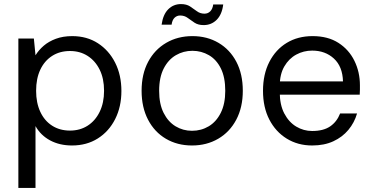

<svg xmlns="http://www.w3.org/2000/svg" viewBox="-20 -701 1827 941"><path d="M70 220V-512H146L154 -430Q170 -456 194.5 -477Q219 -498 254 -511Q289 -524 334 -524Q406 -524 460 -489Q514 -454 544.5 -393.5Q575 -333 575 -255Q575 -178 544.5 -117.5Q514 -57 459.5 -22.5Q405 12 333 12Q272 12 225.5 -13Q179 -38 154 -83V220ZM323 -61Q372 -61 409.5 -85Q447 -109 468.5 -153Q490 -197 490 -256Q490 -316 468.5 -359.5Q447 -403 409.5 -427Q372 -451 323 -451Q273 -451 235.5 -427Q198 -403 177.5 -359.5Q157 -316 157 -256Q157 -197 177.5 -153Q198 -109 235.5 -85Q273 -61 323 -61Z M921 12Q849 12 793 -21Q737 -54 705.5 -114.5Q674 -175 674 -256Q674 -338 706 -398Q738 -458 794.5 -491Q851 -524 923 -524Q995 -524 1051 -491Q1107 -458 1138.5 -398Q1170 -338 1170 -256Q1170 -175 1138 -114.5Q1106 -54 1049.5 -21Q993 12 921 12ZM921 -60Q966 -60 1003 -82Q1040 -104 1062 -148Q1084 -192 1084 -256Q1084 -322 1062.5 -365.5Q1041 -409 1004 -430.5Q967 -452 923 -452Q879 -452 842 -430.5Q805 -409 782.5 -365.5Q760 -322 760 -256Q760 -191 782 -147.5Q804 -104 840.5 -82Q877 -60 921 -60ZM978 -578Q951 -578 933 -590Q915 -602 899.5 -613.5Q884 -625 863 -625Q847 -625 835.5 -614Q824 -603 821 -580H772Q779 -630 804.5 -655.5Q830 -681 867 -681Q894 -681 911.5 -669.5Q929 -658 945 -646Q961 -634 982 -634Q999 -634 1010.5 -645.5Q1022 -657 1025 -679H1074Q1068 -630 1042 -604Q1016 -578 978 -578Z M1510 12Q1440 12 1385.5 -21.5Q1331 -55 1300 -115Q1269 -175 1269 -256Q1269 -337 1300 -397.5Q1331 -458 1385.5 -491Q1440 -524 1512 -524Q1587 -524 1638.5 -491Q1690 -458 1717 -403Q1744 -348 1744 -283Q1744 -273 1744 -262Q1744 -251 1743 -237H1332V-302H1661Q1659 -375 1616.5 -414Q1574 -453 1510 -453Q1468 -453 1432 -433.5Q1396 -414 1373.5 -375.5Q1351 -337 1351 -279V-251Q1351 -187 1373.5 -144.5Q1396 -102 1432 -80.5Q1468 -59 1510 -59Q1565 -59 1598 -81.5Q1631 -104 1647 -145H1730Q1717 -100 1687.5 -64.5Q1658 -29 1613.5 -8.5Q1569 12 1510 12Z"/></svg>

Font: DM Sans 12pt
Style: Regular
Weight: 400
Version: Version 4.004;gftools[0.9.30]